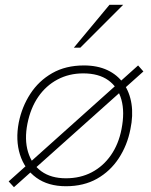

<svg xmlns="http://www.w3.org/2000/svg" viewBox="-20 -768 627 798"><path d="M38 10 16 -14 554 -496 576 -471ZM254 6Q180 6 131 -29.5Q82 -65 63 -125.5Q44 -186 58 -259Q71 -324 106 -378Q141 -432 197 -464Q253 -496 329 -496Q385 -496 426.5 -476.5Q468 -457 493.5 -421Q519 -385 526.5 -336.5Q534 -288 522 -231Q509 -164 473.5 -110Q438 -56 383 -25Q328 6 254 6ZM254 -27Q314 -27 361.5 -52Q409 -77 441 -123Q473 -169 485 -231Q499 -302 484.5 -354Q470 -406 430 -434.5Q390 -463 326 -463Q267 -463 219 -437.5Q171 -412 139 -365.5Q107 -319 94 -254Q81 -188 96.5 -136.5Q112 -85 152 -56Q192 -27 254 -27ZM287 -570 435 -748H492L314 -570Z"/></svg>

Font: REM Thin
Style: Italic
Weight: 250
Italic angle: -11°
Designer: Octavio Pardo
Foundry: Ashler Design
Version: Version 1.005;gftools[0.9.28]